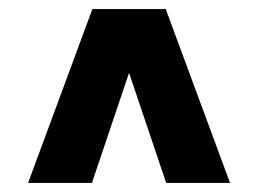

<svg xmlns="http://www.w3.org/2000/svg" viewBox="-20 -524 570 424"><path d="M42 -120 184 -504H346L488 -120H347L232 -461H298L183 -120Z"/></svg>

Font: Changa
Style: Bold
Weight: 700
Designer: Eduardo Rodriguez Tunni
Foundry: Eduardo Rodriguez Tunni
Version: Version 3.002; ttfautohint (v1.8.2)